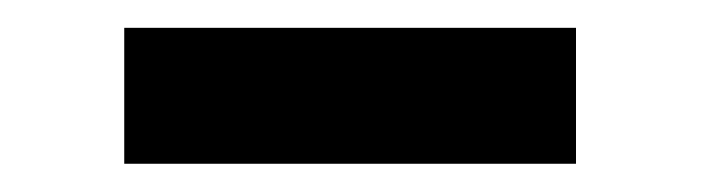

<svg xmlns="http://www.w3.org/2000/svg" viewBox="-20 -374 504 138"><path d="M394 -354V-256.3H69.3V-354Z"/></svg>

Font: Inter
Style: 540
Weight: 540
Designer: Rasmus Andersson
Foundry: rsms
Version: Version 4.001;git-66647c0bb